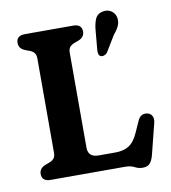

<svg xmlns="http://www.w3.org/2000/svg" viewBox="-84 -816 811 908"><g transform="rotate(-10 321.0 -362.0)"><path d="M334.5 -626.5 314.5 -619Q300 -614 291.2 -604.8Q282.5 -595.5 282.5 -576V-120.5Q282.5 -74.5 333.5 -74.5H413.5Q453 -74.5 479 -91Q505 -107.5 524 -151L547.5 -203.5Q562.5 -236.5 593.5 -230Q609 -227 616.2 -213.8Q623.5 -200.5 618.5 -180.5L581 -31.5Q574 -5.5 562.5 6.8Q551 19 528.5 19Q508.5 19 491 9.5Q473.5 0 445.5 0H89Q47.5 0 47.5 -35.5Q47.5 -61.5 75 -73.5L95 -81Q109.5 -86 118.2 -95.2Q127 -104.5 127 -124V-576Q127 -595.5 118.2 -604.8Q109.5 -614 95 -619L75 -626.5Q47.5 -638.5 47.5 -664.5Q47.5 -700 89 -700H320.5Q362 -700 362 -664.5Q362 -638.5 334.5 -626.5ZM421 -657Q423.5 -690.5 433.5 -713.5Q443.5 -736.5 471 -741.5Q494 -746 511.2 -734Q528.5 -722 532.5 -702.5Q536.5 -682.5 529 -664.2Q521.5 -646 502.5 -623.5L455.5 -546Q449.5 -539 440.8 -535.8Q432 -532.5 424 -535.5Q416 -539.5 414 -548.2Q412 -557 413 -567Z"/></g></svg>

Font: Fraunces 9pt S100 SemiBold
Style: Regular
Weight: 600
Version: Version 1.000; ttfautohint (v1.8.3)